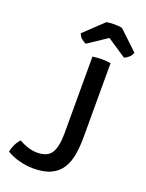

<svg xmlns="http://www.w3.org/2000/svg" viewBox="-166 -972 806 1061"><g transform="rotate(20 237.5 -441.0)"><path d="M49.9 -111.8Q72.2 -98.3 100.7 -88.9Q129.2 -79.5 156.9 -79.5Q218.2 -79.5 241 -116.5Q263.8 -153.6 263.8 -233.5V-683Q275.9 -685.2 290.8 -686.1Q305.7 -687.1 317.6 -687.1Q329.7 -687.1 344 -686.1Q358.3 -685.2 370.2 -683V-248.5Q370.2 -193.7 362.5 -146.7Q354.7 -99.6 333.1 -64.4Q311.5 -29.2 271 -9.6Q230.6 10 165.6 10Q127.1 10 84.8 -0.9Q42.6 -11.8 10 -32.1Q14.2 -54 24.2 -74.8Q34.3 -95.5 49.9 -111.8ZM362.4 -888.1 474.6 -782.1Q468.9 -764.9 455 -752.9Q441 -741 429.2 -736.9L316.9 -811.8L204.7 -736.9Q192.8 -741 178.7 -752.9Q164.7 -764.9 159.1 -782.1L271.2 -888.1Q292 -891.9 316.9 -891.9Q341.8 -891.9 362.4 -888.1Z"/></g></svg>

Font: Signika SC
Style: Regular
Weight: 300
Designer: Anna Giedryś
Foundry: Anna Giedryś
Version: Version 2.000